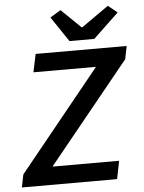

<svg xmlns="http://www.w3.org/2000/svg" viewBox="-58 -908 716 954"><g transform="rotate(-5 300.0 -431.0)"><path d="M149 -61 120 -90H505L487 0H12L25 -64L462 -603L502 -565H119L138 -655H592L579 -590ZM311 -704 227 -829 280 -861 377 -767H381L516 -862L562 -825L435 -704Z"/></g></svg>

Font: Source Code Pro ExtraLight SemiBold
Style: Italic
Weight: 600
Italic angle: -11°
Monospace: yes
Version: Version 1.016;hotconv 1.0.116;makeotfexe 2.5.65601